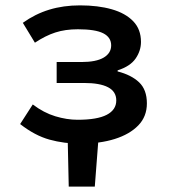

<svg xmlns="http://www.w3.org/2000/svg" viewBox="-20 -523 640 715"><path d="M236 172 232 -10H347L333 172ZM279 12Q219 12 164.5 -3Q110 -18 55 -61L102 -134Q143 -103 186 -90Q229 -77 269 -77Q342 -77 377.5 -95.5Q413 -114 413 -149Q413 -182 382.5 -198Q352 -214 293 -214H191V-292H283Q338 -292 366 -308.5Q394 -325 394 -354Q394 -384 364.5 -399Q335 -414 270 -414Q223 -414 186 -402Q149 -390 110 -364L65 -438Q111 -471 163.5 -487Q216 -503 278 -503Q345 -503 396 -488.5Q447 -474 476 -444Q505 -414 505 -367Q505 -334 485 -305Q465 -276 418 -261V-257Q469 -244 498 -216.5Q527 -189 527 -138Q527 -89 495 -56Q463 -23 407.5 -5.5Q352 12 279 12Z"/></svg>

Font: Source Code Pro SemiBold
Style: Regular
Weight: 600
Monospace: yes
Designer: Paul D. Hunt, Teo Tuominen
Foundry: Adobe Systems Incorporated
Version: Version 1.018;hotconv 1.0.116;makeotfexe 2.5.65601